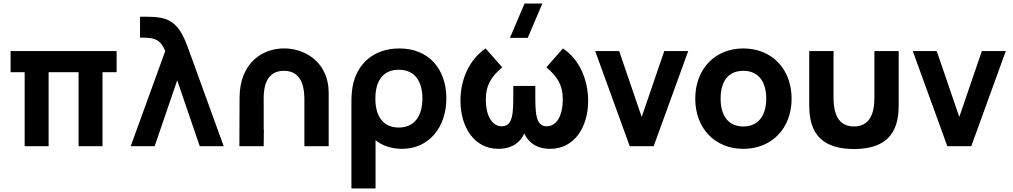

<svg xmlns="http://www.w3.org/2000/svg" viewBox="-20 -830 5750 1090"><path d="M120 0H256V-420H426V0H562V-420H642V-540H40V-420H120Z M918 -540 722 0H858L986 -374L1114 0H1250L1054 -540C1023 -627 991 -706 902 -727C868 -735 825 -735 814 -735H775V-616H801C867 -616 895 -596 918 -540Z M1708 -255V0H1846V-303C1846 -466 1726 -550.5 1602.5 -555C1473 -559.5 1340 -474.5 1340 -274L1339 0H1477L1478 -95H1477V-274C1477 -408 1545 -428 1592 -428C1708 -428 1708 -304 1708 -255Z M1975 -230V240H2112V-34C2148 -4 2202 15 2262 15C2415 15 2514 -107 2514 -272C2514 -435 2417 -555 2247 -555C2102 -555 2006 -468 1982 -340C1975 -303 1975 -266 1975 -230ZM2111 -270C2111 -368 2152 -434 2244 -434C2333 -434 2378 -371 2378 -271C2378 -173 2334 -106 2244 -106C2156 -106 2111 -169 2111 -270Z M2810 15C2868.5 15 2926 -6.5 2956.5 -72C2987 -6.5 3044.5 15 3103 15C3241 15 3319 -108 3319 -258C3319 -379 3268 -494 3176 -555L3082 -448C3145 -394 3175 -347 3175 -264C3175 -181 3144 -113 3084 -113C3019 -113 3019 -193 3019 -302V-342H2894V-302C2894 -196 2895 -113 2829 -113C2771 -113 2738 -178 2738 -264C2738 -344 2766 -392 2831 -448L2737 -555C2647 -495 2594 -382 2594 -259C2594 -111 2670 15 2810 15ZM2875 -615H2976L3059 -810H2958Z M3555 0H3691L3887 -540H3751L3623 -166L3495 -540H3359Z M4200 15C4362 15 4474 -102 4474 -270C4474 -437 4363 -555 4200 -555C4040 -555 3927 -439 3927 -270C3927 -103 4037 15 4200 15ZM4071 -270C4071 -364 4111 -428 4200 -428C4286 -428 4330 -366 4330 -270C4330 -177 4287 -112 4200 -112C4115 -112 4071 -173 4071 -270Z M4574 -247C4574 -158 4577 16 4828 16C5079 16 5082 -158 5082 -247V-540H4944V-285C4944 -236 4944 -112 4828 -112C4712 -112 4712 -236 4712 -285V-540H4574Z M5358 0H5494L5690 -540H5554L5426 -166L5298 -540H5162Z"/></svg>

Font: Eudonet ExtraBold
Style: Regular
Weight: 800
Designer: Mikhail Sharanda
Foundry: Mikhail Sharanda
Version: Version 4.503;Glyphs 3.1.2 (3151)